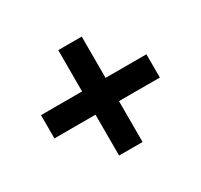

<svg xmlns="http://www.w3.org/2000/svg" viewBox="-110 -736 800 765"><g transform="rotate(-30 290.5 -353.5)"><path d="M344 -406H532V-299H344V-111H236V-299H47V-406H236V-596H344Z"/></g></svg>

Font: Noto Sans Khmer UI
Style: Bold
Weight: 700
Designer: Danh Hong and the Monotype Design Team
Foundry: Monotype Imaging Inc.
Version: Version 2.002; ttfautohint (v1.8.4.7-5d5b)